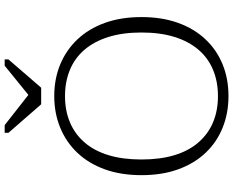

<svg xmlns="http://www.w3.org/2000/svg" viewBox="-108 -872 997 821"><g transform="rotate(-90 390.5 -461.5)"><path d="M355 -784H426L547 -924V-940H520L371 -819L419 -820L266 -940H233V-924ZM390 17Q317 17 255 -8Q193 -33 147.5 -81Q102 -129 77 -198Q52 -267 52 -355Q52 -443 77 -512Q102 -581 147.5 -629Q193 -677 255 -702.5Q317 -728 390 -728Q464 -728 525.5 -702.5Q587 -677 632.5 -629Q678 -581 703 -512Q728 -443 728 -355Q728 -267 703 -198Q678 -129 632.5 -81Q587 -33 525.5 -8Q464 17 390 17ZM390 -28Q452 -28 502.5 -49Q553 -70 588.5 -111.5Q624 -153 643 -214Q662 -275 662 -355Q662 -435 643 -496Q624 -557 588.5 -598.5Q553 -640 502.5 -661Q452 -682 390 -682Q328 -682 278 -661Q228 -640 192 -598.5Q156 -557 137.5 -496Q119 -435 119 -355Q119 -275 137.5 -214Q156 -153 192 -111.5Q228 -70 278 -49Q328 -28 390 -28Z"/></g></svg>

Font: Roboto Serif 20pt ExtraLight
Style: Regular
Weight: 250
Version: Version 1.008